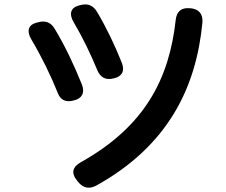

<svg xmlns="http://www.w3.org/2000/svg" viewBox="-20 -830 1040 884"><path d="M333 -1 340 8C363 36 391 42 424 24C757 -161 884 -431 912 -727C915 -765 896 -788 858 -792H854C815 -796 793 -777 789 -738C759 -469 649 -249 352 -83C314 -62 307 -33 333 -1ZM124 -649C171 -570 214 -482 246 -402C258 -370 282 -358 318 -367L321 -368C357 -376 372 -403 357 -441C323 -526 279 -620 232 -697C214 -728 188 -737 154 -727L146 -725C110 -715 102 -686 124 -649ZM319 -728C361 -657 397 -582 428 -507C442 -473 467 -460 503 -469L507 -470C543 -479 556 -505 540 -543C508 -623 471 -701 427 -775C409 -806 383 -816 348 -806L341 -804C305 -794 297 -765 319 -728Z"/></svg>

Font: 寒蝉团圆体 Round
Style: Regular
Weight: 500
Designer: 寒蝉字型
Version: Version 2.700;Glyphs 3.1.1 (3135)